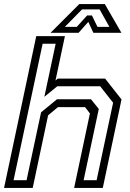

<svg xmlns="http://www.w3.org/2000/svg" viewBox="-37 -928 640 948"><path d="M-17 0 142 -749.5H283.5L237 -530.5L248.5 -540H482L563 -437L470.5 0H329L407 -368L383 -399H249L200.5 -358.5L124.5 0ZM30 -38.2H94.2L165.8 -373.5L244.5 -438H412.2L450.8 -390L375.8 -38.2H440L521.5 -420.8L457.5 -502.2H246L182 -450L237.8 -712H173.5ZM354.5 -908H480.5L562.5 -766H424L399 -820L351 -766H212.5ZM368 -881.5 283.5 -795.5H342.2L393 -851.5H417L444.2 -795.5H503L455 -881.5Z"/></svg>

Font: Tourney Thin
Style: Italic
Weight: 100
Italic angle: -12°
Designer: Tyler Finck
Foundry: Etcetera Type Co
Version: Version 1.015